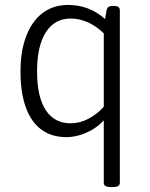

<svg xmlns="http://www.w3.org/2000/svg" viewBox="-20 -549 606 777"><path d="M429 208Q413 208 406.5 203.5Q400 199 400 190V-62Q379 -39 353 -24Q327 -9 300 -1.5Q273 6 249 6Q189 6 147.5 -24.5Q106 -55 84.5 -114.5Q63 -174 63 -260Q63 -342 86 -402.5Q109 -463 152 -496Q195 -529 256 -529Q298 -529 335.5 -515Q373 -501 405 -472Q407 -480 408.5 -490Q410 -500 411 -507Q414 -519 420.5 -522Q427 -525 436 -525H440Q454 -525 459.5 -520.5Q465 -516 465 -507V190Q465 199 458.5 203.5Q452 208 436 208ZM266 -50Q303 -50 338 -68.5Q373 -87 400 -117V-414Q369 -444 335 -459Q301 -474 266 -474Q201 -474 165.5 -418.5Q130 -363 130 -260Q130 -157 165 -103.5Q200 -50 266 -50Z"/></svg>

Font: Asap Light
Style: Regular
Weight: 300
Designer: Pablo Cosgaya
Foundry: Omnibus-Type
Version: Version 3.001